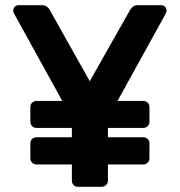

<svg xmlns="http://www.w3.org/2000/svg" viewBox="-20 -720 693 740"><path d="M281 0Q270 0 263.5 -7Q257 -14 257 -24V-264L34 -668Q33 -670 32 -673Q31 -676 31 -679Q31 -688 37 -694Q43 -700 52 -700H141Q153 -700 161 -694Q169 -688 172 -681L326 -407L481 -681Q485 -688 492 -694Q499 -700 512 -700H601Q610 -700 616 -694Q622 -688 622 -679Q622 -676 621 -673Q620 -670 619 -668L396 -264V-24Q396 -14 389 -7Q382 0 371 0ZM121 -86Q111 -86 104 -93Q97 -100 97 -110V-167Q97 -178 104 -184.5Q111 -191 121 -191H532Q542 -191 549 -184.5Q556 -178 556 -167V-110Q556 -100 549 -93Q542 -86 532 -86ZM121 -227Q111 -227 104 -233.5Q97 -240 97 -251V-307Q97 -318 104 -324.5Q111 -331 121 -331H532Q542 -331 549 -324.5Q556 -318 556 -307V-251Q556 -240 549 -233.5Q542 -227 532 -227Z"/></svg>

Font: Rubik Light Medium
Style: Regular
Weight: 500
Version: Version 2.104